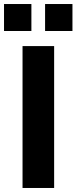

<svg xmlns="http://www.w3.org/2000/svg" viewBox="-37 -934 380 954"><path d="M75 0V-705H232V0ZM187 -780V-914H323V-780ZM-17 -780V-914H119V-780Z"/></svg>

Font: Nunito Sans 11pt ExtraBold
Style: Regular
Weight: 800
Version: Version 3.101;gftools[0.9.27]